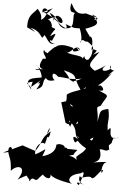

<svg xmlns="http://www.w3.org/2000/svg" viewBox="-82 -1164 805 1260"><path d="M349 -147C379 -194 345 -214 318 -174C383 -206 299 -228 292 -214C280 -232 310 -159 196 -139C229 -213 224 -180 149 -151C144 -207 194 -241 212 -220C205 -198 243 -294 226 -284C207 -281 237 -275 246 -326C207 -274 237 -226 251 -302C177 -249 214 -253 150 -173L66 -210C24 -194 -19 -179 -62 -163C44 -163 -27 -240 -28 -169C-21 -121 -9 -132 -11 -43C38 -91 101 -66 33 15C89 -17 108 -4 121 -50C119 -37 87 -52 82 -51C84 -26 84 -18 120 28C105 2 108 -27 110 26C143 -22 143 45 176 1C230 -43 223 -43 196 -37C185 -15 255 37 250 -21C250 -12 275 14 390 42C359 23 365 -17 448 -27C493 -57 445 27 435 51C405 28 431 22 513 76C469 44 419 39 444 -13C441 21 500 -22 521 5C539 13 575 -49 595 -49C575 14 579 -99 618 -99C580 -116 523 -38 567 -59C600 -106 633 -104 534 -98C526 -101 597 -97 572 -184C606 -185 608 -166 635 -183C629 -221 631 -206 650 -225C670 -287 665 -244 699 -262C598 -230 676 -365 625 -309C619 -371 640 -372 629 -449C564 -441 579 -431 557 -365C570 -461 522 -462 611 -475C543 -461 631 -481 578 -469C625 -545 646 -528 565 -571C625 -555 578 -616 571 -602C538 -609 597 -557 567 -603C545 -605 578 -596 651 -684C582 -638 696 -725 667 -702C623 -703 647 -764 646 -713C604 -687 565 -699 614 -736C534 -687 502 -695 543 -697C493 -736 495 -738 571 -823C505 -797 528 -795 553 -832C502 -856 547 -825 497 -772C461 -765 481 -821 461 -778C462 -806 351 -800 349 -834C365 -782 419 -894 445 -834C382 -879 417 -864 437 -828C444 -843 384 -803 399 -849C323 -881 284 -872 259 -829C323 -897 220 -811 231 -814C194 -842 249 -775 207 -836C189 -809 250 -768 197 -780C219 -795 145 -725 201 -710C113 -712 161 -698 186 -708C117 -768 186 -732 192 -656C155 -649 57 -661 124 -576C118 -619 54 -617 147 -630C167 -653 140 -673 122 -593L185 -637C134 -583 218 -660 156 -577C235 -602 166 -636 254 -672C202 -689 206 -618 277 -638C254 -653 256 -710 300 -660C351 -656 375 -638 454 -648C364 -608 381 -659 407 -622C347 -657 398 -631 336 -703C436 -671 393 -665 446 -576C430 -544 519 -632 535 -615C485 -630 504 -624 528 -653C553 -596 560 -667 504 -672C535 -642 454 -639 482 -586C463 -576 365 -559 356 -541C358 -457 324 -534 399 -465C371 -466 379 -489 381 -526C377 -509 322 -481 405 -510L320 -493L348 -358C385 -334 357 -372 378 -332C405 -406 452 -354 417 -349C445 -396 428 -432 447 -432C403 -444 368 -324 373 -373C442 -300 391 -298 437 -241C374 -309 407 -215 415 -231C476 -274 427 -247 426 -271C514 -193 446 -225 531 -262C514 -202 499 -305 475 -239C416 -278 402 -245 483 -190C466 -162 444 -158 418 -134C423 -68 448 -124 371 -142C439 -160 368 -124 426 -180L307 -193ZM462 -1074C406 -1074 400 -1123 386 -1144C364 -1065 408 -1092 409 -1075C391 -1077 413 -986 370 -980C328 -967 294 -1035 266 -1043C281 -985 251 -1044 292 -1061C342 -1052 338 -978 294 -1032C313 -962 378 -967 348 -1006C405 -982 392 -980 441 -978C457 -927 454 -889 444 -883C453 -940 564 -843 518 -837C540 -946 493 -918 522 -922C445 -930 455 -880 505 -893C507 -943 512 -910 478 -975C573 -1000 570 -1013 522 -1068C566 -1052 576 -1027 509 -1033C501 -1046 496 -998 555 -1048L482 -1076ZM225 -1074C190 -1005 162 -1056 134 -998C195 -1005 205 -1060 164 -1106C140 -1074 100 -1072 96 -985C109 -980 188 -924 118 -982C203 -957 182 -886 209 -934C228 -918 238 -858 279 -883C253 -871 230 -911 259 -896C276 -930 305 -962 246 -925C282 -991 299 -962 252 -989C269 -978 251 -1043 230 -1033C282 -1068 275 -1035 297 -1029C322 -979 302 -1052 244 -1080C272 -1018 302 -1037 202 -1085C271 -1075 195 -1145 196 -1083L265 -1110Z"/></svg>

Font: Hussar Lance
Style: ExBd
Weight: 700
Foundry: Cannot Into Space Fonts, PlusOne Fonts
Version: Version 2.270